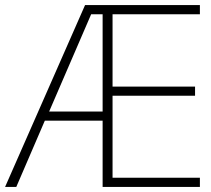

<svg xmlns="http://www.w3.org/2000/svg" viewBox="-21 -734 828 754"><path d="M764 0V-36H421V-358H745V-394H421V-678H764V-714H313L-1 0H43L155 -260H382V0ZM172 -296 337 -678H382V-296Z"/></svg>

Font: Noto Sans Canadian Aboriginal ExtraLight
Style: Regular
Weight: 200
Designer: Monotype Design Team, Typotheque's Kevin King
Foundry: Monotype Imaging Inc.
Version: Version 2.004